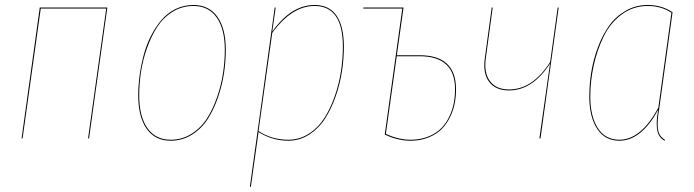

<svg xmlns="http://www.w3.org/2000/svg" viewBox="-20 -547 2743 759"><path d="M328.1 0 399.9 -513.2H141.1L69.3 0H65.4L137.2 -517.1H404.3L332 0Z M654.8 9.3Q592.8 9.3 559.6 -38.1Q526.4 -85.4 526.4 -170.4Q526.4 -208 531.7 -247.6Q537.1 -287.1 547.6 -327.6Q558.1 -368.2 576.2 -403.8Q594.2 -439.5 617.7 -467.3Q641.1 -495.1 673.8 -511.2Q706.5 -527.3 744.6 -527.3Q806.2 -527.3 839.4 -480.7Q872.6 -434.1 872.6 -349.6Q872.6 -304.7 865.5 -257.6Q858.4 -210.4 841.8 -162.1Q825.2 -113.8 801 -76.2Q776.9 -38.6 738.8 -14.6Q700.7 9.3 654.8 9.3ZM654.8 5.4Q700.2 5.4 737.5 -18.3Q774.9 -42 798.6 -79.3Q822.3 -116.7 838.6 -164.6Q855 -212.4 861.8 -258.8Q868.7 -305.2 868.7 -349.6Q868.7 -432.6 836.4 -478Q804.2 -523.4 744.6 -523.4Q699.7 -523.4 662.6 -500.5Q625.5 -477.5 601.6 -440.7Q577.6 -403.8 561 -356.4Q544.4 -309.1 537.4 -262.5Q530.3 -215.8 530.3 -170.4Q530.3 -86.9 562.5 -40.8Q594.7 5.4 654.8 5.4Z M967.8 191.4 1065.9 -517.1H1069.8L1056.2 -421.9Q1130.9 -527.3 1223.6 -527.3Q1281.7 -527.3 1310.5 -485.1Q1339.4 -442.9 1339.4 -362.3Q1339.4 -314.9 1331.8 -265.1Q1324.2 -215.3 1306.9 -165.8Q1289.6 -116.2 1264.6 -77.6Q1239.7 -39.1 1202.1 -14.9Q1164.6 9.3 1119.6 9.3Q1056.6 9.3 1002 -24.9L971.7 191.4ZM1119.6 5.4Q1164.1 5.4 1201.2 -18.6Q1238.3 -42.5 1262.7 -81.1Q1287.1 -119.6 1304 -168.7Q1320.8 -217.8 1328.1 -266.6Q1335.4 -315.4 1335.4 -362.3Q1335.4 -523.4 1223.6 -523.4Q1133.8 -523.4 1056.2 -417L1002 -28.8Q1054.7 5.4 1119.6 5.4Z M1639.2 -328.6Q1782.7 -328.6 1782.7 -194.3Q1782.7 -165.5 1777.6 -138.7Q1772.5 -111.8 1759.5 -85Q1746.6 -58.1 1727.3 -38.1Q1708 -18.1 1677.2 -4.9Q1646.5 8.3 1607.9 9.3Q1555.7 10.7 1501 -15.1L1570.3 -513.2H1416L1416.5 -517.1H1575.2L1548.8 -328.6ZM1607.9 5.4Q1646 4.4 1676.3 -8.5Q1706.5 -21.5 1725.3 -41Q1744.1 -60.5 1756.6 -86.9Q1769 -113.3 1773.9 -139.6Q1778.8 -166 1778.8 -194.3Q1778.8 -324.7 1638.7 -324.7H1548.3L1505.4 -17.6Q1559.1 6.8 1607.9 5.4Z M2188.5 -517.1 2116.7 0H2112.3L2154.3 -295.9Q2085.4 -189.5 1992.2 -189.5Q1939.5 -189.5 1913.8 -223.1Q1888.2 -256.8 1896.5 -316.4L1923.8 -517.1H1927.7L1900.4 -316.4Q1892.6 -258.8 1917 -226.1Q1941.4 -193.4 1992.7 -193.4Q2085.4 -193.4 2154.8 -301.8L2184.6 -517.1Z M2540.5 -527.3Q2596.2 -527.3 2638.7 -498.5L2586.4 -120.1Q2577.1 -67.9 2580.8 -37.8Q2584.5 -7.8 2608.9 5.4L2607.4 9.3Q2582 -3.9 2577.6 -35.2Q2573.2 -66.4 2581.1 -106.9Q2581.1 -108.9 2581.3 -110.1Q2581.5 -111.3 2581.5 -112.8Q2515.1 9.3 2428.2 9.3Q2371.1 9.3 2340.3 -38.3Q2309.6 -85.9 2309.6 -164.6Q2309.6 -213.9 2317.6 -263.2Q2325.7 -312.5 2343.8 -360.6Q2361.8 -408.7 2387.9 -445.3Q2414.1 -481.9 2453.6 -504.6Q2493.2 -527.3 2540.5 -527.3ZM2540.5 -523.4Q2482.9 -523.4 2437.5 -489.7Q2392.1 -456.1 2366 -401.9Q2339.8 -347.7 2326.7 -286.9Q2313.5 -226.1 2313.5 -164.6Q2313.5 -87.4 2343 -41Q2372.6 5.4 2428.2 5.4Q2514.6 5.4 2582.5 -121.6L2634.3 -496.6Q2593.8 -523.4 2540.5 -523.4Z"/></svg>

Font: Fira Sans Compressed Four
Style: Italic
Weight: 100
Width: 3
Italic angle: -8°
Designer: Carrois Corporate & Edenspiekermann AG
Foundry: Carrois Corporate GbR & Edenspiekermann AG
Version: Version 4.203;PS 004.203;hotconv 1.0.88;makeotf.lib2.5.64775